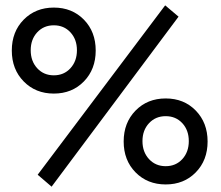

<svg xmlns="http://www.w3.org/2000/svg" viewBox="-20 -682 820 714"><path d="M292 -379.2Q248 -334 180.2 -334Q112.3 -334 68.1 -379.2Q23.9 -424.3 23.9 -494.1Q23.9 -564 68.1 -608.9Q112.3 -653.8 180.2 -653.8Q248 -653.8 292 -608.9Q335.9 -564 335.9 -494.1Q335.9 -424.3 292 -379.2ZM118.4 -428.2Q142.6 -401.9 180.2 -401.9Q217.8 -401.9 241.9 -428.2Q266.1 -454.6 266.1 -495.1Q266.1 -535.6 241.9 -561.8Q217.8 -587.9 180.2 -587.9Q142.6 -587.9 118.4 -561.8Q94.2 -535.6 94.2 -495.1Q94.2 -454.6 118.4 -428.2ZM708 -41Q664.1 3.9 596.2 3.9Q528.3 3.9 484.1 -41Q439.9 -85.9 439.9 -155.8Q439.9 -225.6 484.1 -270.8Q528.3 -315.9 596.2 -315.9Q664.1 -315.9 708 -270.8Q752 -225.6 752 -155.8Q752 -85.9 708 -41ZM534.2 -90.3Q558.6 -64 596.2 -64Q633.8 -64 658 -90.3Q682.1 -116.7 682.1 -157.2Q682.1 -197.8 658 -223.9Q633.8 -250 596.2 -250Q558.6 -250 534.2 -223.9Q509.8 -197.8 509.8 -157.2Q509.8 -116.7 534.2 -90.3ZM171.9 12.2 120.1 -32.2 594.2 -662.1 644 -620.1Z"/></svg>

Font: Apfel Grotezk
Style: Regular
Weight: 400
Designer: Luigi Gorlero
Foundry: © 2023, Luigi Gorlero & Collletttivo
Version: Version 2.000;Glyphs 3.2 (3217)